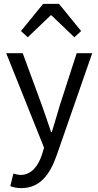

<svg xmlns="http://www.w3.org/2000/svg" viewBox="-20 -760 507 989"><path d="M90 209C188 209 238 136 272 40L455 -486H375L288 -217C275 -174 261 -124 247 -80H243C228 -125 211 -175 196 -217L97 -486H12L207 1L196 37C176 97 141 141 86 141C74 141 59 137 49 134L33 199C49 205 68 209 90 209ZM88 -600 123 -568 241 -681H245L363 -568L398 -600L284 -740H202Z"/></svg>

Font: Giro Sans Regular
Style: Regular
Weight: 400
Designer: Paul D. Hunt
Foundry: Adobe Systems Incorporated
Version: Version 1.000;PS 1.0;hotconv 1.0.88;makeotf.lib2.5.647800